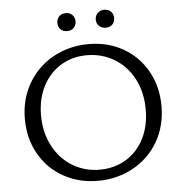

<svg xmlns="http://www.w3.org/2000/svg" viewBox="-57 -884 904 947"><g transform="rotate(-5 395.5 -410.0)"><path d="M57 -326Q57 -425 103 -503Q149 -581 228 -624Q307 -667 402 -667Q497 -667 572.5 -624Q648 -581 691 -504.5Q734 -428 734 -332Q734 -232 688.5 -154.5Q643 -77 564 -34Q485 9 390 9Q295 9 219 -34Q143 -77 100 -153.5Q57 -230 57 -326ZM403 -45Q477 -45 534.5 -80Q592 -115 623.5 -177.5Q655 -240 655 -321Q655 -407 620 -473.5Q585 -540 524 -576.5Q463 -613 388 -613Q316 -613 259 -578Q202 -543 170 -480.5Q138 -418 138 -337Q138 -252 173 -185.5Q208 -119 268.5 -82Q329 -45 403 -45ZM303 -829Q323 -829 335.5 -816.5Q348 -804 348 -784Q348 -765 335.5 -752.5Q323 -740 303 -740Q283 -740 270.5 -752Q258 -764 258 -784Q258 -804 270.5 -816.5Q283 -829 303 -829ZM494 -829Q514 -829 526.5 -816.5Q539 -804 539 -784Q539 -764 526.5 -752Q514 -740 494 -740Q474 -740 461 -752.5Q448 -765 448 -784Q448 -803 461 -816Q474 -829 494 -829Z"/></g></svg>

Font: QiushuiShotai Bright
Style: Regular
Weight: 400
Designer: Christian Thalmann (Catharsis Fonts)
Version: Version 1.250;